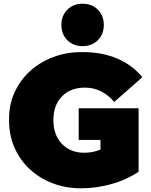

<svg xmlns="http://www.w3.org/2000/svg" viewBox="-20 -996 809 1032"><path d="M725 -73Q694 -52 657 -35Q620 -18 580.5 -7Q541 4 500 10Q459 16 420 16Q336 17 264 -10.5Q192 -38 139.5 -87Q87 -136 57.5 -203.5Q28 -271 29 -350Q27 -429 57 -496.5Q87 -564 140.5 -613Q194 -662 267 -689.5Q340 -717 425 -716Q528 -716 609.5 -681.5Q691 -647 745 -581L594 -448Q528 -525 437 -525Q359 -525 313 -478Q267 -431 267 -350Q267 -271 312.5 -223Q358 -175 434 -175Q478 -175 520 -192V-244H403V-414H725ZM310 -862Q310 -912 342 -944Q374 -976 424 -976Q474 -976 506 -944Q538 -912 538 -862Q538 -812 506 -780Q474 -748 424 -748Q374 -748 342 -780Q310 -812 310 -862Z"/></svg>

Font: CMG Sans Black
Style: Regular
Weight: 900
Designer: Julieta Ulanovsky
Foundry: Julieta Ulanovsky
Version: Version 7.200